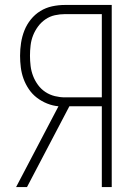

<svg xmlns="http://www.w3.org/2000/svg" viewBox="-20 -755 540 775"><path d="M45 0 216 -326Q193 -328 170.5 -337Q148 -346 129 -360.5Q110 -375 96.5 -395Q83 -415 75 -437Q67 -459 64 -483Q61 -507 61 -530Q61 -556 65 -582Q69 -608 78.5 -632Q88 -656 104.5 -676.5Q121 -697 143 -710.5Q165 -724 190.5 -729.5Q216 -735 242 -735H431V0H391V-326H260L153 -122L89 0ZM242 -362H391V-698H242Q222 -698 201.5 -693.5Q181 -689 163.5 -677Q146 -665 133.5 -648Q121 -631 113.5 -612Q106 -593 103.5 -572Q101 -551 101 -530Q101 -510 103.5 -489Q106 -468 113.5 -448.5Q121 -429 133.5 -412Q146 -395 163.5 -383.5Q181 -372 201.5 -367Q222 -362 242 -362Z"/></svg>

Font: Iosevka Curly Extralight
Style: Regular
Weight: 200
Monospace: yes
Designer: Belleve Invis
Foundry: Belleve Invis
Version: Version 22.1.2; ttfautohint (v1.8.4)